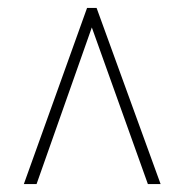

<svg xmlns="http://www.w3.org/2000/svg" viewBox="-20 -734 465 483"><path d="M40 -271H72L211 -665L352 -271H384L223 -714H199Z"/></svg>

Font: Noto Serif Hebrew ExtraCondensed Thin
Style: Regular
Weight: 100
Width: 2
Designer: Monotype Design Team
Foundry: Monotype Imaging Inc.
Version: Version 2.004